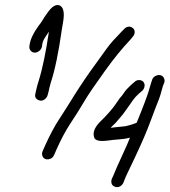

<svg xmlns="http://www.w3.org/2000/svg" viewBox="-20 -706 686 777"><path d="M448 -209C453 -215 459 -222 467 -231C475 -240 482 -249 488 -258C494 -267 500 -275 505 -282C510 -289 515 -296 519 -302C523 -308 531 -317 543 -328L556 -339C561 -344 564 -350 565 -357C566 -364 564 -370 560 -375C556 -380 549 -382 542 -382C535 -382 529 -379 524 -374L511 -363C497 -350 488 -340 482 -331C476 -322 471 -315 465 -309C460 -302 453 -292 444 -279C435 -266 415 -242 381 -209C362 -188 355 -169 361 -150C365 -137 383 -133 415 -137C430 -139 446 -141 462 -142C478 -143 490 -145 498 -147C503 -148 505 -149 506 -149C501 -136 491 -112 475 -78C459 -44 447 -16 438 6L432 19C430 26 430 32 432 38C434 44 440 48 446 50C452 52 459 52 466 48C473 44 477 39 480 32L485 19C488 10 503 -20 528 -73C553 -126 574 -174 590 -218C606 -262 618 -291 623 -304C628 -317 631 -328 633 -336C635 -344 638 -352 640 -360L645 -372C647 -379 646 -385 643 -391C640 -397 634 -401 628 -402C622 -403 615 -402 608 -398C601 -394 597 -388 595 -381L591 -369C588 -360 585 -348 580 -332C575 -316 560 -275 533 -209C525 -206 518 -204 513 -202C508 -200 501 -199 495 -197C489 -195 477 -194 457 -192C449 -191 442 -191 438 -190C434 -189 431 -189 428 -189C429 -191 436 -197 448 -209ZM165 -62C171 -60 178 -61 185 -64C192 -67 196 -72 199 -79L210 -104C227 -142 245 -176 264 -205C283 -234 302 -263 320 -294C338 -325 367 -366 404 -418C441 -470 476 -512 508 -546L517 -557C522 -562 525 -569 525 -576C525 -583 523 -588 518 -592C513 -596 507 -599 500 -598C493 -597 487 -594 482 -588L471 -577C465 -570 454 -559 439 -543C424 -527 403 -498 374 -457C335 -404 305 -359 283 -324C261 -289 241 -256 221 -226C201 -196 182 -160 163 -118L152 -93C149 -86 150 -80 152 -74C154 -68 159 -64 165 -62ZM121 -493C128 -493 134 -496 140 -501C146 -506 149 -512 150 -519L151 -526C152 -535 156 -545 164 -557L178 -578C166 -498 153 -431 136 -377C132 -363 128 -351 126 -340L123 -326C121 -319 122 -313 126 -308C130 -303 136 -300 143 -299C150 -298 156 -300 162 -305C168 -310 171 -315 173 -322L177 -337C179 -346 181 -357 185 -370C202 -421 217 -493 230 -585L236 -621C241 -653 237 -673 226 -681C220 -686 213 -687 204 -684C195 -681 185 -672 174 -657C163 -642 156 -631 152 -624C148 -617 142 -609 135 -600C114 -571 103 -546 100 -526L99 -519C98 -512 100 -506 104 -501C108 -496 114 -493 121 -493Z"/></svg>

Font: AppleStorm
Style: Ita
Weight: 400
Foundry: Cannot Into Space Fonts
Version: Version 1.01